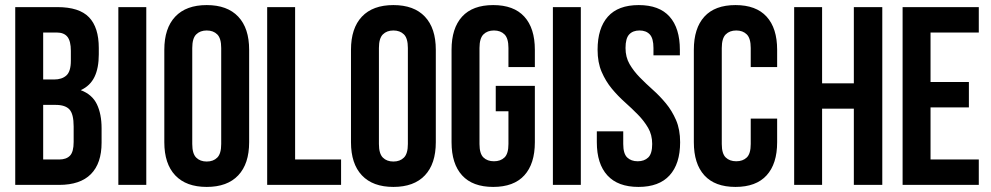

<svg xmlns="http://www.w3.org/2000/svg" viewBox="-20 -728 3902 756"><path d="M206 -700Q292 -700 330.5 -660Q369 -620 369 -539V-514Q369 -460 352 -425Q335 -390 298 -373Q343 -356 361.5 -317.5Q380 -279 380 -223V-166Q380 -85 338 -42.5Q296 0 213 0H40V-700ZM150 -315V-100H213Q241 -100 255.5 -115Q270 -130 270 -169V-230Q270 -279 253.5 -297Q237 -315 199 -315ZM150 -600V-415H193Q224 -415 241.5 -431Q259 -447 259 -489V-528Q259 -566 245.5 -583Q232 -600 203 -600Z M446 -700H556V0H446Z M737 -161Q737 -123 752.5 -107.5Q768 -92 794 -92Q820 -92 835.5 -107.5Q851 -123 851 -161V-539Q851 -577 835.5 -592.5Q820 -608 794 -608Q768 -608 752.5 -592.5Q737 -577 737 -539ZM627 -532Q627 -617 670 -662.5Q713 -708 794 -708Q875 -708 918 -662.5Q961 -617 961 -532V-168Q961 -83 918 -37.5Q875 8 794 8Q713 8 670 -37.5Q627 -83 627 -168Z M1032 -700H1142V-100H1323V0H1032Z M1472 -161Q1472 -123 1487.5 -107.5Q1503 -92 1529 -92Q1555 -92 1570.5 -107.5Q1586 -123 1586 -161V-539Q1586 -577 1570.5 -592.5Q1555 -608 1529 -608Q1503 -608 1487.5 -592.5Q1472 -577 1472 -539ZM1362 -532Q1362 -617 1405 -662.5Q1448 -708 1529 -708Q1610 -708 1653 -662.5Q1696 -617 1696 -532V-168Q1696 -83 1653 -37.5Q1610 8 1529 8Q1448 8 1405 -37.5Q1362 -83 1362 -168Z M1932 -390H2086V-168Q2086 -83 2044.5 -37.5Q2003 8 1922 8Q1841 8 1799.5 -37.5Q1758 -83 1758 -168V-532Q1758 -617 1799.5 -662.5Q1841 -708 1922 -708Q2003 -708 2044.5 -662.5Q2086 -617 2086 -532V-464H1982V-539Q1982 -577 1966.5 -592.5Q1951 -608 1925 -608Q1899 -608 1883.5 -592.5Q1868 -577 1868 -539V-161Q1868 -123 1883.5 -108Q1899 -93 1925 -93Q1951 -93 1966.5 -108Q1982 -123 1982 -161V-290H1932Z M2157 -700H2267V0H2157Z M2333 -532Q2333 -617 2373.5 -662.5Q2414 -708 2495 -708Q2576 -708 2616.5 -662.5Q2657 -617 2657 -532V-510H2553V-539Q2553 -577 2538.5 -592.5Q2524 -608 2498 -608Q2472 -608 2457.5 -592.5Q2443 -577 2443 -539Q2443 -503 2459 -475.5Q2475 -448 2499 -423.5Q2523 -399 2550.5 -374.5Q2578 -350 2602 -321Q2626 -292 2642 -255Q2658 -218 2658 -168Q2658 -83 2616.5 -37.5Q2575 8 2494 8Q2413 8 2371.5 -37.5Q2330 -83 2330 -168V-211H2434V-161Q2434 -123 2449.5 -108Q2465 -93 2491 -93Q2517 -93 2532.5 -108Q2548 -123 2548 -161Q2548 -197 2532 -224.5Q2516 -252 2492 -276.5Q2468 -301 2440.5 -325.5Q2413 -350 2389 -379Q2365 -408 2349 -445Q2333 -482 2333 -532Z M3040 -261V-168Q3040 -83 2998.5 -37.5Q2957 8 2876 8Q2795 8 2753.5 -37.5Q2712 -83 2712 -168V-532Q2712 -617 2753.5 -662.5Q2795 -708 2876 -708Q2957 -708 2998.5 -662.5Q3040 -617 3040 -532V-464H2936V-539Q2936 -577 2920.5 -592.5Q2905 -608 2879 -608Q2853 -608 2837.5 -592.5Q2822 -577 2822 -539V-161Q2822 -123 2837.5 -108Q2853 -93 2879 -93Q2905 -93 2920.5 -108Q2936 -123 2936 -161V-261Z M3217 0H3107V-700H3217V-400H3342V-700H3454V0H3342V-300H3217Z M3644 -405H3795V-305H3644V-100H3834V0H3534V-700H3834V-600H3644Z"/></svg>

Font: SVN-Bebas Neue
Style: Bold
Weight: 700
Designer: Ryoichi Tsunekawa
Foundry: Ryoichi Tsunekawa
Version: Version 1.300; ttfautohint (v1.7.9-c794)